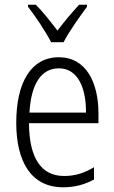

<svg xmlns="http://www.w3.org/2000/svg" viewBox="-20 -785 485 815"><path d="M197 -606H250C273 -651 318 -714 349 -756V-765H316C281 -727 254 -695 224 -655C195 -693 161 -736 132 -765H99V-756C130 -717 173 -652 197 -606ZM230 -542C111 -542 49 -434 49 -264C49 -99 112 10 248 10C299 10 340 -2 379 -23V-75C335 -49 297 -38 252 -38C154 -38 104 -115 103 -262H398V-303C398 -434 346 -542 230 -542ZM230 -495C310 -495 346 -412 345 -307H105C112 -432 157 -495 230 -495Z"/></svg>

Font: Noto Sans Armenian Condensed Light
Style: Regular
Weight: 300
Width: 3
Designer: Monotype Design Team
Foundry: Monotype Imaging Inc.
Version: Version 2.008